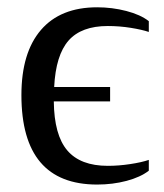

<svg xmlns="http://www.w3.org/2000/svg" viewBox="-20 -491 445 521"><path d="M243.7 9.8Q38.1 9.8 38.1 -232.9Q38.1 -348.1 91.1 -409.7Q144 -471.2 243.7 -471.2Q284.2 -471.2 322.8 -461.2Q361.3 -451.2 383.8 -433.6V-404.3Q365.2 -410.6 334.7 -415.5Q304.2 -420.4 272.5 -420.4Q200.7 -420.4 166 -380.9Q131.3 -341.3 127 -254.9H278.8V-215.8H126Q127 -124.5 162.6 -82.8Q198.2 -41 272.5 -41Q302.2 -41 333 -45.7Q363.8 -50.3 383.8 -57.1V-27.8Q361.3 -10.3 323.5 -0.2Q285.6 9.8 243.7 9.8Z"/></svg>

Font: Liberation Serif
Style: Regular
Weight: 400
Designer: Steve Matteson
Foundry: Ascender Corporation
Version: Version 2.1.5